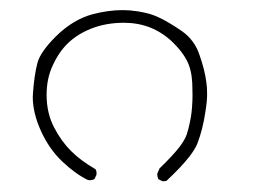

<svg xmlns="http://www.w3.org/2000/svg" viewBox="-20 -255 540 372"><path d="M377.9 -38.1Q381.3 -58.6 381.3 -72.3Q381.3 -85.9 379.9 -94.7Q377 -119.1 366.2 -149.4Q356.9 -177.2 333 -194.3Q306.2 -212.9 285.2 -222.4Q264.2 -231.9 231.4 -234.9Q224.1 -235.4 217.3 -235.4Q189.9 -235.4 159.7 -227.5Q121.6 -217.3 88.4 -184.6Q58.6 -154.8 52.7 -133.8Q46.4 -109.9 43.9 -74.7Q43.5 -70.8 43.5 -66.9Q43.5 -37.1 58.6 -2.9Q74.7 33.2 100.3 57.6Q126 82 150.4 93.8Q152.8 94.2 154.5 94.2Q156.2 94.2 157.7 93.8Q160.6 93.3 163.1 91.8L167 83.5Q167 82 167 81.1Q167 80.1 167 78.6Q166.5 75.2 165 72.8Q136.7 56.6 117.7 37.6Q98.6 18.6 85 -7.8Q70.3 -35.6 70.3 -71.3Q70.3 -103.5 82.5 -128.9Q94.7 -155.3 112.5 -172.1Q130.4 -189 155.8 -199.2Q185.1 -210.9 220.2 -210.9Q247.1 -210.9 271 -201.7Q296.4 -191.4 316.4 -171.4Q333.5 -154.3 341.8 -138.2Q351.1 -120.6 352.5 -94.2Q353 -84.5 353 -71.8Q353 -59.1 352.1 -47.6Q351.1 -36.1 350.1 -29.8Q349.1 -23.4 347.7 -17.1Q345.2 -4.9 341.8 5.4Q338.4 15.6 328.1 29.3Q315.4 45.9 289.1 71.3Q284.7 81.5 284.7 81.5Q284.7 87.9 287.1 92.3L294.9 96.2L302.2 95.7Q332 67.9 347.7 47.4Q358.4 33.2 362.3 23.4Q373 -4.4 377.9 -38.1Z"/></svg>

Font: NaikaiFont
Style: ExtraLight
Weight: 200
Version: Version 1.89